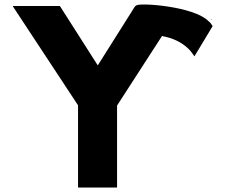

<svg xmlns="http://www.w3.org/2000/svg" viewBox="-20 -839 1021 866"><path d="M252 -809 249 -812H37L332 -364V6L333 7H507L508 6V-363L711 -677L717 -675C755 -668 798 -651 832 -617C841 -608 848 -597 857 -585L939 -721C937 -724 934 -730 928 -737L920 -744C853 -811 613 -827 596 -815H595L588 -809L421 -544ZM937 -750C936 -750 927 -749 927 -750L937 -751Z"/></svg>

Font: Hussar Woodtype
Style: SeBd
Weight: 900
Foundry: Cannot Into Space Fonts
Version: Version 1.07